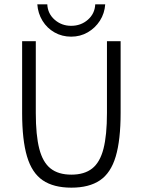

<svg xmlns="http://www.w3.org/2000/svg" viewBox="-20 -857 658 885"><path d="M536 -336Q536 -212 513.5 -136Q491 -60 441 -26Q391 8 309 8Q227 8 177 -26Q127 -60 104.5 -136Q82 -212 82 -336V-667H145V-336Q145 -234 161 -171.5Q177 -109 213 -80.5Q249 -52 309 -52Q369 -52 405 -80.5Q441 -109 457 -171.5Q473 -234 473 -336V-667H536ZM198 -837Q200 -794 232 -766Q264 -738 308 -738Q353 -738 385 -766Q417 -794 419 -837H465Q462 -795 440.5 -761.5Q419 -728 384.5 -708Q350 -688 308 -688Q266 -688 231.5 -707.5Q197 -727 176 -761Q155 -795 152 -837Z"/></svg>

Font: Epunda Sans Light
Style: Regular
Weight: 300
Designer: Simon Atzbach
Foundry: typofactur
Version: Version 2.204; ttfautohint (v1.8.4.7-5d5b)